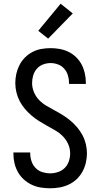

<svg xmlns="http://www.w3.org/2000/svg" viewBox="-20 -1001 540 1029"><path d="M249 8Q224 8 198.5 4Q173 0 150 -11Q127 -22 108 -39Q89 -56 76.5 -78Q64 -100 58 -125Q52 -150 52 -175V-184H142V-179Q142 -157 149 -136.5Q156 -116 171 -100.5Q186 -85 207 -78.5Q228 -72 249 -72Q270 -72 291 -79Q312 -86 327 -101Q342 -116 349 -137Q356 -158 356 -179Q356 -205 345.5 -228.5Q335 -252 317.5 -270Q300 -288 278 -301Q256 -314 234 -326Q212 -338 190.5 -351.5Q169 -365 149.5 -381.5Q130 -398 113.5 -417.5Q97 -437 85.5 -459Q74 -481 68 -506Q62 -531 62 -556Q62 -581 67.5 -605.5Q73 -630 84.5 -652.5Q96 -675 114 -693Q132 -711 154 -722.5Q176 -734 201 -738.5Q226 -743 251 -743Q276 -743 300.5 -738.5Q325 -734 347.5 -723Q370 -712 388 -694.5Q406 -677 417.5 -655Q429 -633 434.5 -608.5Q440 -584 440 -560V-551H350V-556Q350 -577 344 -597Q338 -617 324.5 -632.5Q311 -648 291.5 -655.5Q272 -663 251 -663Q230 -663 210.5 -655.5Q191 -648 177.5 -632.5Q164 -617 158 -597Q152 -577 152 -556Q152 -531 162 -507Q172 -483 189.5 -465Q207 -447 229 -434Q251 -421 273.5 -409Q296 -397 317.5 -383.5Q339 -370 358 -354Q377 -338 393.5 -318.5Q410 -299 422 -276.5Q434 -254 440 -229Q446 -204 446 -179Q446 -154 440 -128.5Q434 -103 421.5 -80.5Q409 -58 390.5 -40.5Q372 -23 348.5 -12Q325 -1 300 3.5Q275 8 249 8ZM238 -794 185 -836 305 -981 370 -929Z"/></svg>

Font: Iosevka Bendy Medium
Style: Regular
Weight: 500
Monospace: yes
Designer: Belleve Invis
Foundry: Belleve Invis
Version: Version 30.1.2